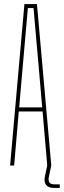

<svg xmlns="http://www.w3.org/2000/svg" viewBox="-20 -820 316 951"><path d="M30 0 101 -800H163L234 0H214L191 -268H73L50 0ZM75 -288H189L174 -462L146 -780H118L90 -461ZM276 111H249Q220.5 111 208.8 96.5Q197 82 202 56L214 -1H234L222 56Q218.5 74.5 224.8 83.8Q231 93 249 93H276Z"/></svg>

Font: Big Shoulders Thin
Style: Regular
Weight: 100
Designer: Patric King
Foundry: XO Type Co
Version: Version 2.002